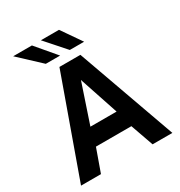

<svg xmlns="http://www.w3.org/2000/svg" viewBox="-211 -1076 1148 1222"><g transform="rotate(-30 363.0 -464.5)"><path d="M27.5 0 286.2 -723H440.3L698.8 0H553.4L494.3 -167.5H233.8L174 0ZM266.8 -295.1H459.2L363.3 -582.5ZM401.9 -929 502.6 -783.5H397.4L268.7 -929ZM202.9 -929 326.2 -783.5H221L65.2 -929Z"/></g></svg>

Font: Public Sans Thin
Style: Regular
Weight: 100
Designer: The Public Sans project authors (U.S. Web Design System). Libre Franklin designed by Pablo Impallari and Rodrigo Fuenzal
Version: Version 1.008